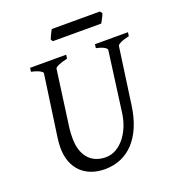

<svg xmlns="http://www.w3.org/2000/svg" viewBox="-140 -876 909 1001"><g transform="rotate(-20 314.0 -376.0)"><path d="M625 -594.2Q594.2 -587.4 577.1 -579.1Q560.1 -570.8 559.1 -564L515.1 -250Q506.3 -186 485.4 -136.5Q464.4 -86.9 433.1 -53.2Q401.9 -19.5 361.1 -2.2Q320.3 15.1 272 15.1Q231.9 15.1 198.5 2.9Q165 -9.3 141.1 -32.7Q117.2 -56.2 104 -90.6Q90.8 -125 90.8 -169.9Q90.8 -195.8 95.2 -226.1L143.1 -564Q144 -569.8 128.9 -578.6Q113.8 -587.4 82 -594.2L85 -615.2H285.2L282.2 -594.2Q251.5 -587.4 232.7 -579.1Q213.9 -570.8 212.9 -564L169.9 -249Q168 -234.9 167.5 -220.7Q167 -206.5 167 -193.8Q167 -159.7 175.3 -131.8Q183.6 -104 200 -84Q216.3 -64 240.7 -53Q265.1 -42 296.9 -42Q328.6 -42 355.5 -57.6Q382.3 -73.2 402.8 -99.1Q423.3 -125 436.8 -158.7Q450.2 -192.4 455.1 -229L500 -564Q501 -569.8 487.3 -578.6Q473.6 -587.4 441.9 -594.2L444.8 -615.2H627.9ZM536.6 -754.4Q535.2 -749 532 -742.2Q528.8 -735.4 525.1 -728.5Q521.5 -721.7 518.1 -715.3Q514.6 -709 512.2 -705.1H244.1L236.3 -716.8Q238.3 -721.7 241.2 -728.3Q244.1 -734.9 247.3 -741.7Q250.5 -748.5 253.9 -755.1Q257.3 -761.7 260.3 -766.6H527.3Z"/></g></svg>

Font: Gentium Plus Am
Style: Italic
Weight: 400
Italic angle: -8°
Designer: J. Victor Gaultney, Annie Olsen, Iska Routamaa, Becca Hirsbrunner
Foundry: SIL International
Version: Version 5.000